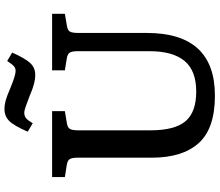

<svg xmlns="http://www.w3.org/2000/svg" viewBox="-80 -868 963 842"><g transform="rotate(-90 401.0 -447.5)"><path d="M402 14Q258 14 194 -57Q130 -128 130 -263V-588Q130 -613 123.5 -623Q117 -633 96 -636L45 -644V-700H334V-644L280 -635Q262 -632 256 -621.5Q250 -611 250 -585V-268Q250 -163 289.5 -115.5Q329 -68 420 -68Q512 -68 554.5 -119.5Q597 -171 597 -273V-588Q597 -613 590.5 -623Q584 -633 563 -636L513 -644V-700H761V-644L708 -635Q689 -632 683 -622Q677 -612 677 -584V-285Q677 14 402 14ZM494 -774Q474 -774 453 -779.5Q432 -785 402 -798Q373 -809 355 -815.5Q337 -822 327 -822Q313 -822 303.5 -814.5Q294 -807 281 -785L244 -807Q270 -867 291 -888Q312 -909 344 -909Q361 -909 381 -903.5Q401 -898 433 -884Q491 -860 510 -860Q522 -860 530.5 -867Q539 -874 554 -897L591 -875Q565 -817 544.5 -795.5Q524 -774 494 -774Z"/></g></svg>

Font: Literata 12pt Medium
Style: Regular
Weight: 500
Designer: Latin by Veronika Burian and Jose Scaglione. Greek by Irene Vlachou. Cyrillic by Vera Evstafieva.
Foundry: TypeTogether
Version: Version 3.002